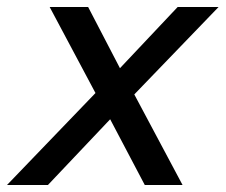

<svg xmlns="http://www.w3.org/2000/svg" viewBox="-74 -529 645 549"><path d="M-54 0 199 -263 68 -509H178L269 -334L434 -509H551L310 -259L448 0H340L241 -188L63 0Z"/></svg>

Font: Red Hat Display Medium
Style: Italic
Weight: 500
Italic angle: -12°
Designer: Pentagram / MCKL
Foundry: Pentagram / MCKL
Version: Version 1.003; Red Hat Display Medium Italic